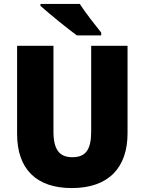

<svg xmlns="http://www.w3.org/2000/svg" viewBox="-20 -947 735 977"><path d="M386 -927H186V-917C226 -881 325 -800 371 -767H495V-781C468 -815 413 -884 386 -927ZM629 -269V-714H444V-278C444 -184 415 -147 348 -147C284 -147 252 -184 252 -277V-714H67V-265C67 -87 165 10 345 10C533 10 629 -94 629 -269Z"/></svg>

Font: Noto Sans Arabic UI SmCn Bk
Style: Regular
Weight: 900
Width: 4
Designer: Monotype Design Team, Nadine Chahine and Nizar Qandah
Foundry: Monotype Imaging Inc.
Version: Version 2.010